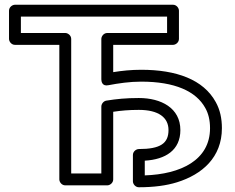

<svg xmlns="http://www.w3.org/2000/svg" viewBox="-20 -756 989 809"><path d="M590 -17V-79C677 -84 740 -123 740 -208C740 -301 659 -343 565 -343C512 -343 471 -339 428 -332C416 -330 407 -318 407 -307V-25H280V-592C280 -607 266 -617 255 -617H68V-686H684V-617H432C417 -617 407 -603 407 -592V-422C407 -415 409 -391 437 -397C479 -405 526 -412 575 -412C716 -412 806 -372 845 -301C858 -278 865 -250 865 -216C865 -81 741 -22 590 -17ZM565 -293C648 -293 690 -261 690 -208C690 -152 656 -128 565 -128C554 -128 540 -118 540 -103V8C540 19 550 33 565 33C628 33 681 26 726 12C832 -21 915 -93 915 -216C915 -257 907 -294 889 -326C837 -421 723 -462 575 -462C533 -462 494 -458 457 -452V-567H709C720 -567 734 -577 734 -592V-711C734 -722 724 -736 709 -736H43C32 -736 18 -726 18 -711V-592C18 -581 28 -567 43 -567H230V0C230 11 240 25 255 25H432C443 25 457 15 457 0V-285C490 -290 524 -293 565 -293Z"/></svg>

Font: Asimov
Style: XWidOu
Weight: 500
Designer: Google
Version: Version 2.000980; 2014